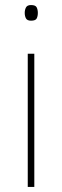

<svg xmlns="http://www.w3.org/2000/svg" viewBox="-20 -741 247 761"><path d="M103 -721Q121 -721 125.5 -711.5Q130 -702 130 -690Q130 -677 125.5 -668Q121 -659 103 -659Q88 -659 83 -668Q78 -677 78 -690Q78 -702 83 -711.5Q88 -721 103 -721ZM116 -528V0H90V-528Z"/></svg>

Font: Noto Sans Sinhala UI Thin
Style: Regular
Weight: 100
Designer: Jelle Bosma - Monotype Design Team
Foundry: Monotype Imaging Inc.
Version: Version 2.006; ttfautohint (v1.8.4.7-5d5b)